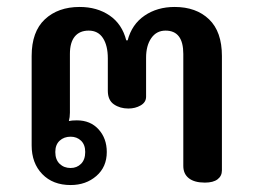

<svg xmlns="http://www.w3.org/2000/svg" viewBox="-20 -521 731 552"><path d="M71 -103V-360Q71 -430 109 -465.5Q147 -501 209 -501Q259 -501 295 -476.5Q331 -452 343 -405H347Q359 -451 395.5 -476Q432 -501 482 -501Q544 -501 581 -465.5Q618 -430 618 -360V-31Q618 -15 605.5 -5.5Q593 4 569 4Q539 4 523 -8.5Q507 -21 507 -44V-366Q507 -433 456 -433Q430 -433 415 -411.5Q400 -390 400 -355V-243Q400 -227 384.5 -218Q369 -209 349 -209Q325 -209 307.5 -221Q290 -233 290 -260V-353Q290 -390 276 -411.5Q262 -433 235 -433Q209 -433 195 -416Q181 -399 181 -366V-197Q181 -184 178 -173Q186 -175 201 -175Q240 -175 263.5 -149Q287 -123 287 -84Q287 -41 257 -15Q227 11 183 11Q132 11 101.5 -20.5Q71 -52 71 -103ZM225 -84Q225 -105 213 -116.5Q201 -128 183 -128Q164 -128 151.5 -116.5Q139 -105 139 -84Q139 -62 151.5 -50Q164 -38 183 -38Q201 -38 213 -50Q225 -62 225 -84Z"/></svg>

Font: MaitreeSemiBold
Style: Regular
Weight: 600
Designer: CadsonDemak Team
Foundry: CadsonDemak
Version: Version 1.000